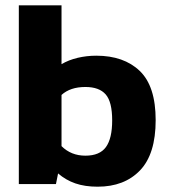

<svg xmlns="http://www.w3.org/2000/svg" viewBox="-20 -694 638 724"><path d="M348 10Q300 10 264 -2.5Q228 -15 199 -40L191 0H51V-674H212V-452Q239 -468 273 -476Q307 -484 343 -484Q447 -484 507 -426.5Q567 -369 567 -241Q567 -113 508 -51.5Q449 10 348 10ZM302 -107Q356 -107 379.5 -139.5Q403 -172 403 -240Q403 -310 378.5 -338Q354 -366 302 -366Q245 -366 212 -336V-143Q248 -107 302 -107Z"/></svg>

Font: Kanit SemiBold
Style: Regular
Weight: 600
Designer: Katatrad Team
Foundry: CadsonDemak
Version: Version 2.000; ttfautohint (v1.8.3)